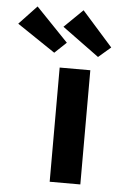

<svg xmlns="http://www.w3.org/2000/svg" viewBox="-113 -844 613 886"><g transform="rotate(5 194.0 -401.0)"><path d="M151 0V-529H293V0ZM323 -593 152 -718 238 -802 380 -642ZM120 -595 -57 -714 25 -801 174 -646Z"/></g></svg>

Font: Lexend Mega SemiBold
Style: Regular
Weight: 600
Designer: Bonnie Shaver-Troup, Thomas Jockin
Foundry: Lexend
Version: Version 1.007